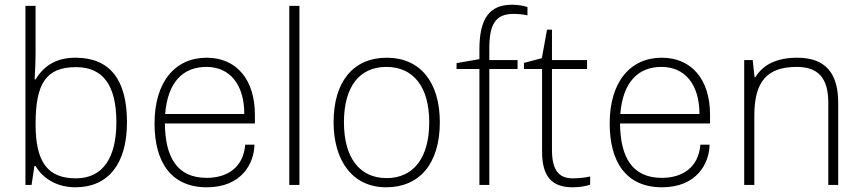

<svg xmlns="http://www.w3.org/2000/svg" viewBox="-20 -785 3660 815"><path d="M300 10C439 10 519 -89 519 -266C519 -446 447 -540 301 -540C224 -540 170 -511 131 -448H127C130 -495 131 -534 131 -563V-760H88V0H114L126 -80H131C165 -23 227 10 300 10ZM302 -28C184 -28 131 -95 131 -257C131 -431 175 -500 303 -500C418 -500 474 -422 474 -266C474 -117 418 -28 302 -28Z M1062 -298C1062 -447 984 -540 857 -540C723 -540 636 -437 636 -261C636 -96 707 10 858 10C1006 10 1059 -92 1060 -171H1021C1013 -74 945 -30 857 -30C731 -30 681 -119 680 -261H1062ZM681 -301C692 -438 758 -501 856 -501C956 -501 1017 -426 1017 -301Z M1208 0H1251V-760H1208Z M1619 10C1762 10 1847 -92 1847 -266C1847 -437 1763 -540 1622 -540C1480 -540 1396 -439 1396 -266C1396 -105 1475 10 1619 10ZM1621 -29C1506 -29 1440 -116 1440 -266C1440 -416 1505 -501 1620 -501C1735 -501 1802 -416 1802 -266C1802 -116 1736 -29 1621 -29Z M2015 0H2057V-492H2177V-530H2057V-579C2057 -681 2083 -726 2159 -726C2179 -726 2199 -724 2219 -720V-755C2207 -759 2183 -765 2154 -765C2058 -765 2015 -707 2015 -575V-534L1918 -517V-492H2015Z M2410 10C2439 10 2464 6 2485 -1V-36C2464 -31 2440 -28 2410 -28C2350 -28 2323 -66 2323 -149V-492H2472V-530H2323V-659H2302L2280 -538L2204 -518V-492H2281V-141C2281 -38 2321 10 2410 10Z M2994 -298C2994 -447 2916 -540 2789 -540C2655 -540 2568 -437 2568 -261C2568 -96 2639 10 2790 10C2938 10 2991 -92 2992 -171H2953C2945 -74 2877 -30 2789 -30C2663 -30 2613 -119 2612 -261H2994ZM2613 -301C2624 -438 2690 -501 2788 -501C2888 -501 2949 -426 2949 -301Z M3139 0H3182V-295C3182 -440 3237 -501 3362 -501C3453 -501 3496 -454 3496 -348V0H3538V-348C3538 -478 3481 -540 3364 -540C3279 -540 3220 -512 3186 -457H3183L3175 -530H3139Z"/></svg>

Font: Kathrein 35 Thin
Style: Regular
Weight: 250
Designer: Lazydogs Typefoundry, based on Open Sans by Ascender Corporation
Foundry: Lazydogs Typefoundry
Version: Version 1.003;PS 001.003;hotconv 1.0.88;makeotf.lib2.5.64775